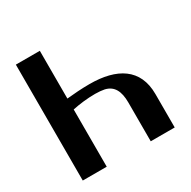

<svg xmlns="http://www.w3.org/2000/svg" viewBox="-158 -865 1015 1020"><g transform="rotate(-30 349.5 -355.5)"><path d="M66 0H213V-351C255 -360 304 -366 353 -366C374 -366 393 -364 409 -361C461 -349 483 -308 483 -238V0H630V-205C630 -361 520 -426 353 -426C303 -426 255 -422 213 -418V-711H66Z"/></g></svg>

Font: Aerodynamic
Style: Regular
Weight: 500
Designer: Google
Version: Version 2.000980; 2014